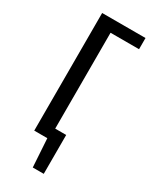

<svg xmlns="http://www.w3.org/2000/svg" viewBox="-188 -628 658 817"><g transform="rotate(30 141.5 -219.5)"><path d="M56 0V-578H269V-523H129V0ZM129 139 117 -52H183V139Z"/></g></svg>

Font: Oswald Light
Style: Regular
Weight: 300
Designer: Vernon Adams
Foundry: Vernon Adams
Version: Version 4.103;gftools[0.9.33.dev8+g029e19f]